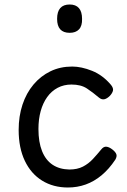

<svg xmlns="http://www.w3.org/2000/svg" viewBox="-20 -815 563 854"><path d="M282 19Q217 19 167.5 -11.5Q118 -42 90.5 -99.5Q63 -157 63 -237Q63 -298 80 -349.5Q97 -401 129 -439Q161 -477 204.5 -498Q248 -519 301 -519Q342 -519 389.5 -500Q437 -481 474 -437Q485 -423 482.5 -412Q480 -401 469 -389Q456 -376 444 -373.5Q432 -371 420 -381Q393 -404 366.5 -421.5Q340 -439 298 -439Q264 -439 236.5 -424.5Q209 -410 190 -383.5Q171 -357 161 -321Q151 -285 151 -241Q151 -183 167 -143Q183 -103 213.5 -82.5Q244 -62 288 -61Q324 -61 349 -74Q374 -87 393 -107.5Q412 -128 430 -150Q441 -164 453.5 -162.5Q466 -161 480 -150Q494 -139 497.5 -129Q501 -119 493 -105Q465 -63 432 -35.5Q399 -8 361.5 5.5Q324 19 282 19ZM290 -669Q262 -669 248 -684.5Q234 -700 234 -731Q234 -763 248 -779Q262 -795 290 -795Q317 -795 331 -779Q345 -763 345 -731Q346 -700 331.5 -684.5Q317 -669 290 -669Z"/></svg>

Font: Playwrite GB S
Style: Regular
Weight: 400
Designer: Veronika Burian, José Scaglione
Foundry: TypeTogether
Version: Version 1.000